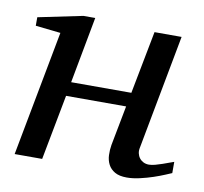

<svg xmlns="http://www.w3.org/2000/svg" viewBox="-63 -562 681 641"><g transform="rotate(10 277.5 -241.0)"><path d="M553.2 -28.8Q547.4 -26.4 531.2 -19.5Q515.1 -12.7 494.1 -5.6Q473.1 1.5 449.7 6.8Q426.3 12.2 405.8 12.2Q380.4 12.2 365.2 3.4Q350.1 -5.4 342.8 -19.5Q335.4 -33.7 334.7 -51.3Q334 -68.8 336.9 -85.9L362.8 -221.2H159.2L117.2 0H23.9L104 -424.8L19 -434.1V-462.9L169.9 -494.1H210L168 -269H372.1L413.1 -481.9H504.9L432.1 -94.2Q429.7 -84 431.6 -74.7Q433.6 -65.4 439 -58.3Q444.3 -51.3 452.6 -47.1Q460.9 -43 471.2 -43Q480 -43 491.9 -46.1Q503.9 -49.3 515.9 -53.5Q527.8 -57.6 538.1 -61.5Q548.3 -65.4 553.2 -66.9Z"/></g></svg>

Font: Charis SIL Cyr
Style: Italic
Weight: 400
Italic angle: -11°
Foundry: SIL International
Version: Version 5.000